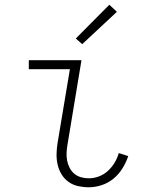

<svg xmlns="http://www.w3.org/2000/svg" viewBox="-20 -785 640 813"><path d="M356 8Q333 8 310.5 3Q288 -2 270 -15Q252 -28 240.5 -47Q229 -66 224 -88Q219 -110 219.5 -133.5Q220 -157 224 -181L276 -492H102V-530H325L266 -174Q263 -157 262 -139.5Q261 -122 264 -106Q267 -90 274.5 -75Q282 -60 294.5 -49.5Q307 -39 323 -34.5Q339 -30 356 -30Q378 -30 399 -38Q420 -46 437 -61.5Q454 -77 465.5 -96.5Q477 -116 483 -137L523 -124Q514 -97 498.5 -72Q483 -47 460.5 -28.5Q438 -10 410.5 -1Q383 8 356 8ZM328 -598 301 -622 443 -765 475 -735Z"/></svg>

Font: Iosevka Curly Slab XLtEx
Style: Italic
Weight: 200
Width: 7
Italic angle: -9°
Monospace: yes
Designer: Belleve Invis
Foundry: Belleve Invis
Version: Version 11.1.0; ttfautohint (v1.8.3)